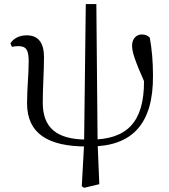

<svg xmlns="http://www.w3.org/2000/svg" viewBox="-20 -698 820 934"><path d="M389.2 215.6 463.1 198 454.8 -4.1 448.7 -678.2H397.3L389 5.3L377.8 208ZM402.1 14.6 403.7 -19C253 -19 188 -78.3 188 -199C188 -276.6 194 -344.9 194 -420C194 -488.6 167.5 -526.2 109.8 -526.2C71.4 -526.2 44 -508.8 30.5 -487L38.1 -470.1C46.9 -471.8 57.1 -473.6 67.8 -473.6C107.4 -473.6 119.6 -456.1 119.6 -398.8C119.6 -338.2 111.6 -265.8 111.6 -195.6C111.6 -46.5 216.1 14.6 402.1 14.6ZM418.6 14.4C621.3 14.4 726.5 -93.9 724.2 -331.4C724.2 -397.1 718.8 -459.5 708.7 -514.4C700.2 -524.9 686.1 -530.4 669.7 -530.4C645.9 -530.4 622.5 -512.5 622.5 -476.1C622.5 -447 633 -409.9 689.8 -281.7L697.7 -401.5L673.1 -403.8C677.5 -361.7 680.5 -333.4 680.5 -303.4C681.5 -104 596.8 -18.8 421.4 -19Z"/></svg>

Font: Source Han Serif TW VF
Style: Regular
Weight: 250
Designer: Ryoko NISHIZUKA 西塚涼子 (kana & ideographs); Frank Grießhammer (Latin, Greek & Cyrillic); Wenlong ZHANG 张文龙 (bopomofo); San
Foundry: Adobe
Version: Version 2.002;hotconv 1.1.0;makeotfexe 2.6.0